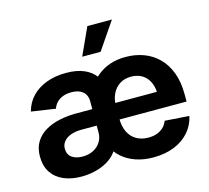

<svg xmlns="http://www.w3.org/2000/svg" viewBox="-109 -892 1126 1032"><g transform="rotate(-15 454.0 -376.0)"><path d="M222.7 10.3Q166.5 10.3 123.8 -8.1Q81.1 -26.4 57.1 -62.5Q33.2 -98.6 33.2 -151.9Q33.2 -198.2 53 -231.2Q72.8 -264.2 107.4 -284.9Q142.1 -305.7 186.5 -315.4Q231 -325.2 280.3 -325.2H768.6L730.5 -299.8Q732.9 -341.8 720.2 -373Q707.5 -404.3 681.2 -422.1Q654.8 -439.9 617.2 -439.9Q579.6 -439.9 553 -422.6Q526.4 -405.3 512.2 -375.2Q498 -345.2 498 -306.6V-242.2Q498 -194.8 513.7 -163.1Q529.3 -131.3 557.9 -115.2Q586.4 -99.1 624.5 -99.1Q650.4 -99.1 671.4 -106.7Q692.4 -114.3 707.5 -128.7Q722.7 -143.1 730.5 -164.1L865.7 -154.8Q855 -105 822.5 -67.9Q790 -30.8 739.3 -10Q688.5 10.7 622.1 10.7Q568.8 10.7 524.9 -4.4Q481 -19.5 449.5 -47.1Q418 -74.7 400.4 -112.3L406.2 -437Q427.7 -472.2 458.3 -497.6Q488.8 -522.9 528.3 -536.4Q567.9 -549.8 615.7 -549.8Q669.9 -549.8 716.3 -532.5Q762.7 -515.1 797.4 -480.7Q832 -446.3 851.6 -394.5Q871.1 -342.8 871.1 -273.9V-233.4H287.1Q251 -233.4 225.6 -223.6Q200.2 -213.9 186.8 -197Q173.3 -180.2 173.3 -158.2Q173.3 -125 196.3 -108.6Q219.2 -92.3 255.4 -92.3Q290 -92.3 315.9 -105.7Q341.8 -119.1 356.4 -142.6Q371.1 -166 371.1 -194.3V-369.6Q371.1 -392.6 360.8 -408.7Q350.6 -424.8 331.5 -433.3Q312.5 -441.9 284.7 -441.9Q256.8 -441.9 236.1 -433.3Q215.3 -424.8 202.1 -410.4Q189 -396 183.1 -377.9L48.8 -397.9Q61.5 -445.8 93.8 -479.5Q126 -513.2 174.6 -531.5Q223.1 -549.8 285.2 -549.8Q342.3 -549.8 383.5 -532.5Q424.8 -515.1 449.5 -480.7Q474.1 -446.3 481 -394.5L473.1 -99.6H434.1Q423.3 -72.8 402.1 -52.2Q380.9 -31.7 352.3 -17.8Q323.7 -3.9 290.8 3.2Q257.8 10.3 222.7 10.3ZM391.6 -611.3 460.9 -763.2H597.7L494.1 -611.3Z"/></g></svg>

Font: Inter 16pt
Style: Bold
Weight: 700
Version: Version 4.001;git-66647c0bb